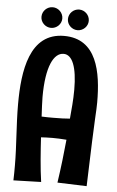

<svg xmlns="http://www.w3.org/2000/svg" viewBox="-59 -898 579 954"><g transform="rotate(5 230.5 -421.0)"><path d="M46 -58C46 -33 46 -8 45 16L183 12C173 -55 167 -141 163 -209C178 -210 198 -211 220 -211C241 -211 265 -210 290 -208C284 -144 275 -66 264 8L410 13C422 -374 426 -354 426 -406C426 -557 398 -721 234 -721C61 -721 35 -529 35 -363C35 -258 46 -158 46 -58ZM157 -312C155 -354 153 -383 153 -409C153 -562 190 -632 239 -632C283 -632 307 -571 307 -459C307 -406 302 -360 298 -314C277 -312 248 -311 214 -311C196 -311 177 -311 157 -312ZM217 -806C217 -835 193 -858 165 -858C137 -858 113 -835 113 -806C113 -778 137 -755 165 -755C193 -755 217 -778 217 -806ZM349 -806C349 -835 325 -858 297 -858C269 -858 245 -835 245 -806C245 -778 269 -755 297 -755C325 -755 349 -778 349 -806Z"/></g></svg>

Font: Rum Raisin
Style: Regular
Weight: 400
Designer: Astigmatic (AOETI)
Foundry: Astigmatic (AOETI)
Version: Version 1.000